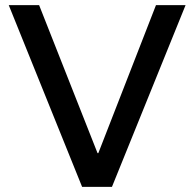

<svg xmlns="http://www.w3.org/2000/svg" viewBox="-20 -720 755 746"><path d="M299 6 14 -700H132L359 -125H362L586 -700H701L415 6Z"/></svg>

Font: REM
Style: Regular
Weight: 400
Designer: Octavio Pardo
Foundry: Ashler Design
Version: Version 1.005;gftools[0.9.28]